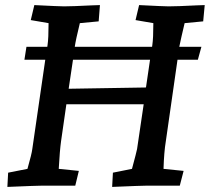

<svg xmlns="http://www.w3.org/2000/svg" viewBox="-20 -730 825 755"><path d="M424 -51 499 -66Q517 -133 519 -144L545 -320H241L220 -174Q215 -138 211 -66L290 -58L276 0H148Q127 0 9 5L12 -51L88 -66Q105 -126 107 -144L158 -495H76L84 -546H166L167 -553Q171 -580 171 -639L101 -651L115 -710Q213 -705 232 -705Q263 -705 343 -709L373 -710L368 -646L294 -639Q278 -574 274 -546H578L579 -553Q583 -580 583 -639L513 -651L527 -710Q625 -705 643 -705Q677 -705 755 -709L785 -710L779 -646L706 -639Q691 -576 685 -546H772L758 -495H678L632 -174Q625 -132 623 -66L702 -58L687 0H560Q539 0 421 5ZM554 -386 570 -495H267L250 -381Z"/></svg>

Font: Andada Pro SemiBold
Style: Italic
Weight: 600
Italic angle: -6.99998°
Designer: Carolina Giovagnoli
Foundry: Huerta Tipografica
Version: Version 3.005